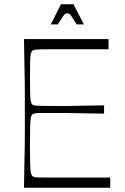

<svg xmlns="http://www.w3.org/2000/svg" viewBox="-20 -884 588 904"><path d="M93 0Q94 -72 95 -118Q96 -164 96.5 -194.5Q97 -225 97 -247.5Q97 -270 97 -293.5Q97 -317 97 -350Q97 -383 97 -406.5Q97 -430 97 -452.5Q97 -475 96.5 -505.5Q96 -536 95 -582Q94 -628 93 -700H491V-652Q471 -652 448 -652Q425 -652 399 -652Q373 -652 346 -652Q319 -652 290 -652Q238 -652 208 -652Q178 -652 163 -651.5Q148 -651 142 -649.5Q136 -648 133 -646Q128 -642 125.5 -632.5Q123 -623 122 -597Q121 -571 121 -518Q121 -466 122 -440Q123 -414 125.5 -404.5Q128 -395 133 -391Q137 -388 145.5 -387Q154 -386 177 -385.5Q200 -385 246 -385Q273 -385 289.5 -385Q306 -385 326 -385.5Q346 -386 379 -386.5Q412 -387 470 -388V-349Q412 -350 379 -350.5Q346 -351 326 -351.5Q306 -352 289.5 -352Q273 -352 246 -352Q200 -352 177 -352Q154 -352 146 -350.5Q138 -349 133 -346Q128 -342 125.5 -331.5Q123 -321 122 -291.5Q121 -262 121 -200Q121 -139 122 -109.5Q123 -80 125.5 -69.5Q128 -59 133 -55Q136 -52 142 -50.5Q148 -49 163 -48.5Q178 -48 208 -48Q238 -48 290 -48Q320 -48 348 -48Q376 -48 402 -48Q428 -48 452.5 -48Q477 -48 499 -48V0ZM219 -769 267 -864H326L375 -769H341Q325 -795 317.5 -806Q310 -817 306.5 -819Q303 -821 297 -821Q292 -821 287.5 -819Q283 -817 276 -806Q269 -795 252 -769Z"/></svg>

Font: Ojuju Light
Style: Regular
Weight: 300
Designer: Chisaokwu Joboson, Mirko Velimirovic
Foundry: Udi Foundry
Version: Version 1.000